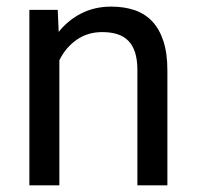

<svg xmlns="http://www.w3.org/2000/svg" viewBox="-20 -558 592 578"><path d="M153.8 -528.3 156.7 -461.9Q185.1 -497.6 225.1 -517.8Q265.1 -538.1 314.9 -538.1Q353.5 -538.1 384.8 -527.6Q416 -517.1 438 -493.9Q460 -470.7 471.9 -434.3Q483.9 -397.9 483.9 -346.2V0H393.6V-347.2Q393.6 -377.9 386.7 -399.7Q379.9 -421.4 366.5 -435.1Q353 -448.7 333.3 -455.1Q313.5 -461.4 287.6 -461.4Q243.7 -461.4 210.4 -438Q177.2 -414.6 158.7 -376.5V0H68.4V-528.3Z"/></svg>

Font: Nahid FD
Style: FD
Weight: 400
Foundry: DejaVu fonts team - Redesigned by Saber Rastikerdar
Version: Version 0.3.0